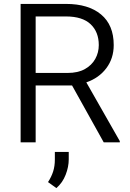

<svg xmlns="http://www.w3.org/2000/svg" viewBox="-20 -731 666 986"><path d="M512.7 0 350.1 -292H163.1V0H85.9V-710.9H318.8Q434.1 -710.9 499 -656.7Q564 -602.5 564 -499.5Q564 -431.2 525.9 -380.6Q487.8 -330.1 423.3 -308.1L595.2 -6.3V0ZM318.8 -646.5H163.1V-356.4H327.1Q380.4 -356.4 415.8 -376.2Q451.2 -396 469.2 -428.5Q487.3 -460.9 487.3 -499.5Q487.3 -566.9 445.3 -606.7Q403.3 -646.5 318.8 -646.5ZM333 49.3V87.4Q333 126 317.1 166.7Q301.3 207.5 269.5 234.9L226.6 204.1Q244.1 177.2 252.9 149.7Q261.7 122.1 261.7 88.4V49.3Z"/></svg>

Font: Vazirmatn RD FD Light
Style: Regular
Weight: 300
Designer: Saber Rastikerdar
Foundry: Saber Rastikerdar
Version: Version 33.003